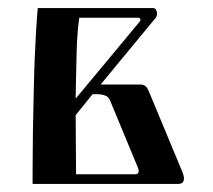

<svg xmlns="http://www.w3.org/2000/svg" viewBox="-20 -457 529 477"><path d="M61 0H422C434 0 437 -6 437 -14C437 -19 435 -25 433 -30L349 -232C346 -239 341 -247 329 -247H230L367 -413C373 -420 370 -437 361 -437H74C73 -435 66 -340 64 -237C62 -164 61 -87 61 -35ZM254 -206 322 -42C326 -33 326 -24 316 -24H169C169 -62 168 -112 168 -171L210 -223C210 -223 231 -224 240 -220C250 -218 254 -206 254 -206ZM170 -309C171 -378 176 -406 177 -413H322C326 -413 329 -411 329 -408C329 -406 328 -404 326 -402L168 -212C168 -212 169 -278 170 -309Z"/></svg>

Font: Ponomar Unicode
Style: Regular
Weight: 400
Version: 1.3